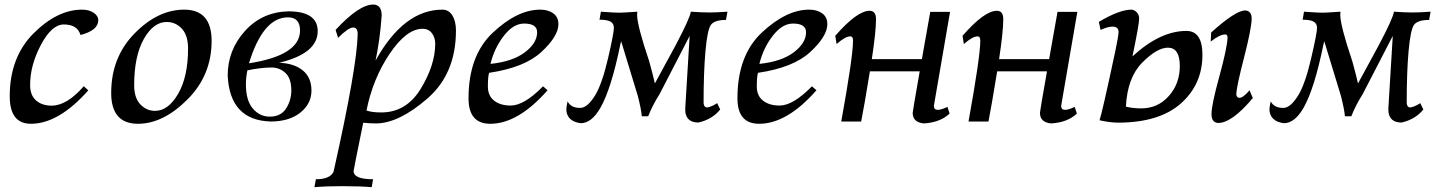

<svg xmlns="http://www.w3.org/2000/svg" viewBox="-20 -524 6214 828"><path d="M113.3 9.8Q22 9.8 22 -108.9Q22 -277.3 124.5 -379.9Q227.1 -482.4 334 -482.4Q363.8 -482.4 383.8 -469Q403.8 -455.6 403.8 -437Q403.8 -393.1 327.1 -373Q314 -418.5 255.4 -418.5Q203.1 -418.5 156.5 -330.6Q109.9 -242.7 109.9 -157.7Q109.9 -112.8 135.7 -90.6Q161.6 -68.4 202.1 -68.4Q269 -68.4 341.3 -152.3L360.8 -134.3Q232.9 9.8 113.3 9.8Z M648.4 -45.9Q705.6 -45.9 748.3 -119.6Q791 -193.4 791 -314.5Q791 -371.6 764.2 -400.4Q737.3 -429.2 698.7 -429.2Q641.6 -429.2 600.1 -355.5Q558.6 -281.7 558.6 -156.2Q558.6 -102.1 585.2 -74Q611.8 -45.9 648.4 -45.9ZM575.2 9.8Q459.5 9.8 459.5 -123Q459.5 -276.9 560.1 -379.6Q660.6 -482.4 774.4 -482.4Q892.6 -482.4 892.6 -347.7Q892.6 -198.7 787.8 -94.5Q683.1 9.8 575.2 9.8Z M1147.5 0Q971.2 -4.9 961.9 -197.8Q961.9 -307.6 1035.9 -389.9Q1109.9 -472.2 1223.1 -475.1Q1350.1 -475.1 1350.1 -389.6Q1350.1 -293 1183.6 -253.4Q1250 -250.5 1286.6 -219.7Q1323.2 -189 1323.2 -133.3Q1323.2 -76.7 1275.1 -38.3Q1227.1 0 1147.5 0ZM1053.7 -251Q1273.9 -285.2 1273.9 -392.6Q1273.9 -449.2 1221.7 -449.2Q1114.3 -449.2 1053.7 -251ZM1143.6 -21Q1191.4 -21 1213.9 -56.4Q1236.3 -91.8 1236.3 -133.8Q1236.3 -186 1210.9 -209.5Q1185.5 -232.9 1150.9 -232.9Q1107.9 -232.9 1046.9 -220.7Q1040.5 -190.9 1040.5 -159.2Q1040.5 -91.3 1070.1 -56.2Q1099.6 -21 1143.6 -21Z M1624 -39.1Q1732.4 -39.1 1794.7 -141.6Q1856.9 -244.1 1856.9 -335.9Q1856.9 -361.8 1842.5 -380.9Q1828.1 -399.9 1802.7 -399.9Q1732.9 -399.9 1660.4 -292.2Q1587.9 -184.6 1560.5 -47.4Q1583.5 -39.1 1624 -39.1ZM1583 283.2Q1532.7 278.8 1455.1 278.8Q1388.2 278.8 1335.9 283.2L1342.3 249Q1403.8 249 1418.5 216.3Q1520 -235.8 1522.5 -377.4Q1522.5 -405.3 1502.9 -405.3Q1482.4 -405.3 1438 -360.8L1427.2 -395Q1528.3 -504.4 1589.4 -504.4Q1626 -504.4 1626 -456.5Q1618.7 -353.5 1599.6 -262.7Q1721.2 -482.4 1888.2 -482.4Q1915 -482.4 1930.7 -457.5Q1946.3 -432.6 1946.3 -392.6Q1946.3 -206.1 1823.7 -99.6Q1701.2 6.8 1603.5 8.3Q1577.1 8.3 1546.4 5.4Q1505.4 206.1 1504.9 213.4Q1504.9 249 1588.9 249Z M2094.2 9.8Q2000.5 9.8 2000.5 -100.1Q2000.5 -285.2 2106 -383.8Q2211.4 -482.4 2309.6 -482.4Q2344.2 -482.4 2366.2 -466.3Q2388.2 -450.2 2388.2 -419.9Q2388.2 -368.2 2315.2 -300.3Q2242.2 -232.4 2089.4 -210Q2084 -194.3 2084 -150.9Q2084 -110.8 2111.1 -89.8Q2138.2 -68.8 2182.1 -68.8Q2240.7 -68.8 2321.8 -151.9L2341.3 -134.8Q2214.4 9.8 2094.2 9.8ZM2095.2 -248.5Q2190.4 -258.3 2243.4 -298.3Q2296.4 -338.4 2296.4 -384.8Q2296.4 -422.4 2240.2 -422.4Q2193.4 -422.4 2152.3 -368.9Q2111.3 -315.4 2095.2 -248.5Z M2484.4 7.3Q2427.7 0 2422.4 -46.9Q2422.4 -66.4 2427.7 -86.9Q2441.9 -58.6 2481.9 -58.6Q2513.7 -58.6 2547.9 -115.2Q2577.1 -164.6 2602.3 -273.2Q2627.4 -381.8 2627.4 -403.8Q2627.4 -422.4 2613 -430.7Q2598.6 -439 2565.4 -439L2571.3 -473.6Q2631.3 -469.2 2651.4 -469.2Q2663.1 -469.2 2728.5 -473.6L2727.5 -460.9Q2727.5 -414.1 2779.8 -259.3Q2796.4 -198.7 2804.2 -164.1L2893.6 -328.6Q2956.5 -447.8 2959 -473.6Q3008.8 -470.2 3039.1 -470.2Q3069.8 -470.2 3117.2 -473.6L3110.8 -438Q3059.6 -438 3044.9 -415.5Q3030.3 -393.1 3022.2 -302.5Q3014.2 -211.9 3014.2 -80.6L3014.6 -76.7Q3016.6 -60.5 3029.8 -60.5Q3047.4 -63 3072.8 -79.1L3085.9 -51.8Q3051.3 -8.8 2991.7 4.4Q2941.9 4.4 2935.5 -40.5L2935.1 -56.6Q2935.5 -73.2 2954.1 -369.1L2824.7 -118.7Q2793 -68.4 2775.4 -22.5H2747.6Q2746.6 -46.4 2731 -108.9L2658.7 -346.2L2655.3 -333Q2616.2 -141.1 2569.3 -59.1Q2531.2 7.3 2484.4 7.3Z M3253.9 9.8Q3160.2 9.8 3160.2 -100.1Q3160.2 -285.2 3265.6 -383.8Q3371.1 -482.4 3469.2 -482.4Q3503.9 -482.4 3525.9 -466.3Q3547.9 -450.2 3547.9 -419.9Q3547.9 -368.2 3474.9 -300.3Q3401.9 -232.4 3249 -210Q3243.7 -194.3 3243.7 -150.9Q3243.7 -110.8 3270.8 -89.8Q3297.9 -68.8 3341.8 -68.8Q3400.4 -68.8 3481.4 -151.9L3501 -134.8Q3374 9.8 3253.9 9.8ZM3254.9 -248.5Q3350.1 -258.3 3403.1 -298.3Q3456.1 -338.4 3456.1 -384.8Q3456.1 -422.4 3399.9 -422.4Q3353 -422.4 3312 -368.9Q3271 -315.4 3254.9 -248.5Z M3964.4 8.3Q3916 3.9 3916 -37.6Q3916 -44.4 3946.3 -216.3H3731.4Q3705.6 -58.1 3693.8 0H3607.9Q3658.7 -280.3 3658.7 -349.1Q3658.7 -367.2 3647 -367.2Q3625.5 -367.2 3587.9 -334L3582 -369.6Q3676.3 -477.5 3730 -477.5Q3757.8 -477.5 3757.8 -441.4Q3757.8 -387.7 3739.7 -269H3955.6L3991.7 -472.7H4077.1Q4008.3 -76.2 4007.3 -67.4Q4007.3 -50.3 4024.4 -50.3Q4039.1 -50.3 4065.9 -63L4075.2 -34.2Q4035.2 3.9 3964.4 8.3Z M4513.2 8.3Q4464.8 3.9 4464.8 -37.6Q4464.8 -44.4 4495.1 -216.3H4280.3Q4254.4 -58.1 4242.7 0H4156.7Q4207.5 -280.3 4207.5 -349.1Q4207.5 -367.2 4195.8 -367.2Q4174.3 -367.2 4136.7 -334L4130.9 -369.6Q4225.1 -477.5 4278.8 -477.5Q4306.6 -477.5 4306.6 -441.4Q4306.6 -387.7 4288.6 -269H4504.4L4540.5 -472.7H4626Q4557.1 -76.2 4556.2 -67.4Q4556.2 -50.3 4573.2 -50.3Q4587.9 -50.3 4614.7 -63L4624 -34.2Q4584 3.9 4513.2 8.3Z M4901.4 -56.6Q4973.1 -56.6 5020.5 -109.9Q5067.9 -163.1 5067.9 -239.3Q5067.9 -318.4 5016.6 -318.4Q4969.7 -318.4 4905.8 -253.9Q4841.8 -189.5 4835.4 -64Q4866.7 -56.6 4901.4 -56.6ZM4801.3 4.9Q4767.1 4.9 4721.7 -5.4Q4731.9 -32.2 4790 -304.7Q4803.7 -370.1 4803.7 -386.2Q4803.7 -409.2 4777.3 -409.2Q4758.3 -409.2 4726.1 -395L4718.8 -429.7Q4807.6 -482.4 4859.4 -482.4Q4870.1 -482.4 4881.3 -471.9Q4892.6 -461.4 4892.6 -443.4Q4892.6 -419.9 4863.8 -280.8Q4982.9 -390.6 5096.2 -390.6Q5165.5 -390.6 5165.5 -287.6Q5165.5 -160.2 5072.3 -77.6Q4979 4.9 4801.3 4.9ZM5233.4 6.3Q5204.6 4.9 5204.6 -32.2Q5204.6 -71.3 5237.8 -192.1Q5271 -313 5273.9 -360.4Q5273.9 -375.5 5264.6 -375.5Q5240.2 -375.5 5201.2 -344.7L5203.1 -383.8Q5308.6 -479 5350.1 -479Q5377.9 -477.5 5377.9 -442.4Q5376 -396 5345 -275.9Q5314 -155.8 5311.5 -120.1Q5311.5 -103 5324.7 -102.1Q5341.3 -102.1 5368.7 -134.8L5382.8 -101.1Q5292.5 6.3 5233.4 6.3Z M5516.6 7.3Q5460 0 5454.6 -46.9Q5454.6 -66.4 5460 -86.9Q5474.1 -58.6 5514.2 -58.6Q5545.9 -58.6 5580.1 -115.2Q5609.4 -164.6 5634.5 -273.2Q5659.7 -381.8 5659.7 -403.8Q5659.7 -422.4 5645.3 -430.7Q5630.9 -439 5597.7 -439L5603.5 -473.6Q5663.6 -469.2 5683.6 -469.2Q5695.3 -469.2 5760.7 -473.6L5759.8 -460.9Q5759.8 -414.1 5812 -259.3Q5828.6 -198.7 5836.4 -164.1L5925.8 -328.6Q5988.8 -447.8 5991.2 -473.6Q6041 -470.2 6071.3 -470.2Q6102.1 -470.2 6149.4 -473.6L6143.1 -438Q6091.8 -438 6077.1 -415.5Q6062.5 -393.1 6054.4 -302.5Q6046.4 -211.9 6046.4 -80.6L6046.9 -76.7Q6048.8 -60.5 6062 -60.5Q6079.6 -63 6105 -79.1L6118.2 -51.8Q6083.5 -8.8 6023.9 4.4Q5974.1 4.4 5967.8 -40.5L5967.3 -56.6Q5967.8 -73.2 5986.3 -369.1L5856.9 -118.7Q5825.2 -68.4 5807.6 -22.5H5779.8Q5778.8 -46.4 5763.2 -108.9L5690.9 -346.2L5687.5 -333Q5648.4 -141.1 5601.6 -59.1Q5563.5 7.3 5516.6 7.3Z"/></svg>

Font: Kelvinch
Style: Italic
Weight: 400
Italic angle: -10°
Designer: Paul James Miller
Foundry: High-Logic / Made with FontCreator
Version: Version 3.40;July 22, 2017;FontCreator 11.0.0.2388 64-bit